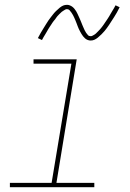

<svg xmlns="http://www.w3.org/2000/svg" viewBox="-20 -776 540 796"><path d="M21 0V-18H194L276 -512H119V-530H298L214 -18H371V0ZM356 -608Q349 -608 343 -610.5Q337 -613 332.5 -617Q328 -621 324.5 -625.5Q321 -630 318 -635Q315 -640 312 -645.5Q309 -651 306.5 -656.5Q304 -662 302 -667.5Q300 -673 297.5 -679.5Q295 -686 292.5 -692Q290 -698 287.5 -703.5Q285 -709 282.5 -713.5Q280 -718 276 -724Q272 -730 268 -734Q264 -738 258 -738Q253 -738 251 -736.5Q249 -735 245 -733Q241 -731 236 -727Q231 -723 225.5 -717Q220 -711 217.5 -708.5Q215 -706 213 -702.5Q211 -699 208.5 -696Q206 -693 203 -689.5Q200 -686 197.5 -682Q195 -678 192 -673.5Q189 -669 186 -664.5Q183 -660 180 -655Q177 -650 174 -644.5Q171 -639 167.5 -633.5Q164 -628 160.5 -622Q157 -616 154 -610L137 -618Q143 -630 149 -640Q155 -650 160.5 -659Q166 -668 171 -676Q176 -684 181 -691.5Q186 -699 191 -705Q196 -711 200 -716.5Q204 -722 212 -730Q220 -738 227.5 -744Q235 -750 242 -753Q249 -756 258 -756Q264 -756 270 -753.5Q276 -751 280.5 -747.5Q285 -744 289 -739Q293 -734 296 -729Q299 -724 301.5 -718.5Q304 -713 306.5 -707.5Q309 -702 311.5 -696.5Q314 -691 316.5 -684.5Q319 -678 321.5 -672Q324 -666 326.5 -660.5Q329 -655 331 -650.5Q333 -646 337 -640Q341 -634 345 -630Q349 -626 356 -626Q360 -626 362.5 -627.5Q365 -629 369 -631Q373 -633 377.5 -637Q382 -641 387.5 -647Q393 -653 395.5 -655.5Q398 -658 400.5 -661.5Q403 -665 405.5 -668Q408 -671 410.5 -675Q413 -679 415.5 -682.5Q418 -686 421 -690.5Q424 -695 427 -699.5Q430 -704 433 -709Q436 -714 439 -719.5Q442 -725 445.5 -730.5Q449 -736 452.5 -742Q456 -748 459 -754L476 -746Q470 -734 464.5 -724Q459 -714 453 -705Q447 -696 442 -688Q437 -680 432 -672.5Q427 -665 422.5 -659Q418 -653 413.5 -647.5Q409 -642 401 -634Q393 -626 385.5 -620Q378 -614 371 -611Q364 -608 356 -608Z"/></svg>

Font: Iosevka Curly Thin Oblique
Style: Regular
Weight: 100
Italic angle: -9°
Monospace: yes
Designer: Belleve Invis
Foundry: Belleve Invis
Version: Version 11.1.0; ttfautohint (v1.8.3)